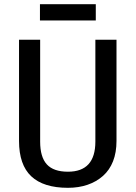

<svg xmlns="http://www.w3.org/2000/svg" viewBox="-20 -890 648 918"><path d="M305 8Q188 8 129.5 -47Q71 -102 71 -216V-700H172V-213Q172 -139 204 -104Q236 -69 305 -69Q436 -69 436 -213V-700H537V-216Q537 -161 520.5 -119Q504 -77 472.5 -49Q441 -21 398.5 -6.5Q356 8 305 8ZM438 -870V-792H171V-870Z"/></svg>

Font: Pathway Extreme SemiCondensed Medium
Style: Regular
Weight: 500
Width: 4
Version: Version 1.001;gftools[0.9.26]